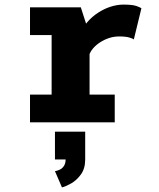

<svg xmlns="http://www.w3.org/2000/svg" viewBox="-20 -532 690 835"><path d="M110.5 0V-120.5H204.5V-379.5H110.5V-500H331.5L369.5 -382V-120.5H479V0ZM366.5 -288.5 314 -316.5Q314 -351 326.2 -381Q338.5 -411 359 -435Q379.5 -459 405.8 -476.2Q432 -493.5 460.8 -502.8Q489.5 -512 517 -512Q556 -512 573.5 -505.8Q591 -499.5 595 -496L562 -360.5Q558.5 -364 542.5 -368.8Q526.5 -373.5 498.5 -373.5Q476 -373.5 455 -366.8Q434 -360 415.8 -348.2Q397.5 -336.5 384.5 -321.2Q371.5 -306 366.5 -288.5ZM249.5 283 219 212.5Q231 210.5 241.5 205Q252 199.5 258.8 188.5Q265.5 177.5 265.5 159.5L350.5 161.5Q350.5 201 332 226.5Q313.5 252 289.8 265.5Q266 279 249.5 283ZM219 161.5V40.5H350.5V161.5Z"/></svg>

Font: Trispace Thin
Style: Bold
Weight: 700
Version: Version 1.210